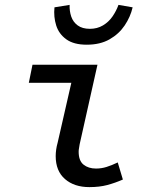

<svg xmlns="http://www.w3.org/2000/svg" viewBox="-20 -754 640 786"><path d="M346 12Q284 12 246 -21Q208 -54 208 -115Q208 -128 210 -142Q212 -156 216 -170L272 -415H98L113 -489H379L306 -163Q305 -155 303.5 -147.5Q302 -140 302 -133Q302 -96 322 -80Q342 -64 373 -64Q395 -64 416 -70.5Q437 -77 462 -89L483 -19Q451 -5 419 3.5Q387 12 346 12ZM335 -571Q282 -571 251.5 -593Q221 -615 210 -650Q199 -685 203 -724L265 -734Q264 -709 271.5 -686.5Q279 -664 298 -650Q317 -636 348 -636Q378 -636 401.5 -650Q425 -664 440.5 -686.5Q456 -709 465 -734L523 -724Q514 -685 490.5 -650Q467 -615 428.5 -593Q390 -571 335 -571Z"/></svg>

Font: Source Code Pro ExtraLight Medium
Style: Italic
Weight: 500
Italic angle: -11°
Monospace: yes
Version: Version 1.016;hotconv 1.0.116;makeotfexe 2.5.65601